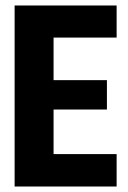

<svg xmlns="http://www.w3.org/2000/svg" viewBox="-20 -680 465 700"><path d="M33.3 0V-660H175.3V0ZM132.3 0V-118.2H405.2V0ZM132.3 -280.7V-387.8H369.8V-280.7ZM132.3 -543V-660H405.2V-543Z"/></svg>

Font: Bricolage Grotesque 96pt ExtraBold SemiCondensed
Style: Regular
Weight: 800
Width: 4
Version: Version 1.001;gftools[0.9.33.dev8+g029e19f]